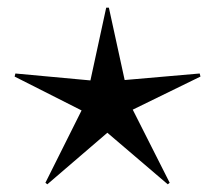

<svg xmlns="http://www.w3.org/2000/svg" viewBox="-20 -478 559 499"><path d="M416 1 259 -133 103 1 98 -3 192 -191 18 -279 20 -287 215 -269 256 -458H263L304 -270L499 -287L501 -279L325 -193L421 -3Z"/></svg>

Font: Noto Sans Arabic ExtCond ExtLt
Style: Regular
Weight: 200
Width: 2
Designer: Monotype Design Team, Nadine Chahine, Nizar Qandah and Khaled Hosny
Foundry: Monotype Imaging Inc.
Version: Version 2.012; ttfautohint (v1.8.4.7-5d5b)